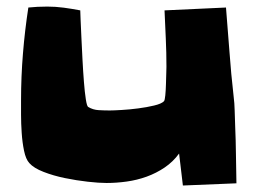

<svg xmlns="http://www.w3.org/2000/svg" viewBox="-20 -615 805 592"><path d="M709 -49.8 543.9 -43 532.2 -141.6Q513.7 -116.2 487.8 -98.6Q461.9 -81.1 432.1 -70.3Q402.3 -59.6 370.6 -55.2Q338.9 -50.8 308.6 -50.8Q285.2 -50.8 250.5 -54.7Q215.8 -58.6 180.2 -65.9Q144.5 -73.2 114.3 -85Q84 -96.7 70.3 -112.3Q59.6 -124 54.2 -149.9Q48.8 -175.8 46.9 -205.1Q44.9 -234.4 44.9 -261.7Q44.9 -289.1 44.9 -305.7Q44.9 -378.9 50.8 -450.2Q56.6 -521.5 67.4 -591.8Q94.7 -594.7 126 -594.7Q151.4 -594.7 176.8 -591.3Q202.1 -587.9 227.5 -583Q227.5 -578.1 228.5 -554.7Q229.5 -531.2 231 -499Q232.4 -466.8 234.4 -430.2Q236.3 -393.6 238.8 -362.3Q241.2 -331.1 244.6 -309.1Q248 -287.1 252 -285.2Q266.6 -276.4 284.2 -275.4Q301.8 -274.4 318.4 -274.4Q330.1 -274.4 355 -275.9Q379.9 -277.3 406.2 -280.8Q432.6 -284.2 455.1 -289.6Q477.5 -294.9 485.4 -302.7Q488.3 -305.7 489.7 -321.3Q491.2 -336.9 491.7 -355.5Q492.2 -374 492.7 -390.1Q493.2 -406.2 493.2 -409.2Q493.2 -453.1 491.2 -496.1Q489.3 -539.1 487.3 -583L676.8 -591.8Q682.6 -523.4 687.5 -455.6Q692.4 -387.7 700.2 -319.3Q703.1 -296.9 703.6 -273.4Q704.1 -250 705.1 -226.6Q707 -182.6 707.5 -138.7Q708 -94.7 709 -49.8Z"/></svg>

Font: Slackey
Style: Regular
Weight: 400
Designer: Squid
Foundry: Font Diner, Inc DBA Sideshow
Version: Version 1.001